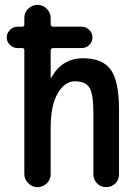

<svg xmlns="http://www.w3.org/2000/svg" viewBox="-20 -770 540 790"><path d="M51.8 -572.3Q34.2 -572.3 21 -585Q7.8 -597.7 7.8 -615.7Q7.8 -633.8 21 -647Q34.2 -660.2 51.8 -660.2H71.3Q80.1 -660.2 80.1 -668.9V-696.3Q80.1 -718.8 96.2 -734.4Q112.3 -750 134.3 -750Q156.2 -750 172.4 -733.9Q188.5 -717.8 188.5 -696.3V-670.9Q188.5 -660.2 199.2 -660.2H316.4Q334 -660.2 347.2 -647Q360.4 -633.8 360.4 -615.7Q360.4 -597.7 347.2 -585Q334 -572.3 316.4 -572.3H199.2Q188.5 -572.3 188.5 -559.6V-451.2Q188.5 -450.2 189.5 -450.2Q191.4 -450.2 191.4 -451.2Q235.4 -530.3 322.3 -530.3Q401.4 -530.3 435.5 -483.4Q469.7 -436.5 469.7 -320.3V-52.7Q469.7 -30.3 454.6 -15.1Q439.5 0 417 0Q394.5 0 379.4 -15.6Q364.3 -31.2 364.3 -52.7V-300.8Q364.3 -382.8 348.1 -409.2Q332 -435.5 288.1 -435.5Q246.1 -435.5 217.3 -385.7Q188.5 -335.9 188.5 -244.1V-53.7Q188.5 -31.2 172.4 -15.6Q156.2 0 134.3 0Q112.3 0 96.2 -16.1Q80.1 -32.2 80.1 -53.7V-563.5Q80.1 -572.3 71.3 -572.3Z"/></svg>

Font: Rounded-X Mgen+ 1m medium
Style: Regular
Weight: 500
Designer: [Source Han Sans]
Ryoko NISHIZUKA  (kana & ideographs); Paul D. Hunt (Latin, Greek & Cyrillic); Wenlong ZHANG  (bopomofo
Version: Version 1.059.20150602